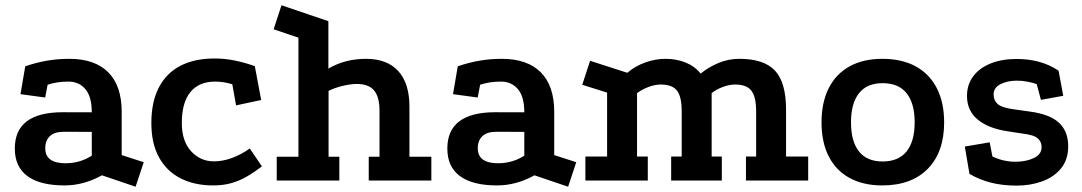

<svg xmlns="http://www.w3.org/2000/svg" viewBox="-20 -692 4148 736"><path d="M370.8 -20Q300.5 18.8 227.5 18.8Q133.8 18.8 85.4 -16.8Q37 -52.2 36.8 -121.8Q36.2 -261.8 220.8 -261.8L331.8 -261.5Q331.8 -321.8 307.1 -350.5Q282.5 -379.2 242.8 -379.2Q219.5 -379.2 200.2 -376.2Q181 -373.2 162.5 -367.2L153.2 -318.2L58.5 -331L76.8 -437.8Q117 -451.8 158.4 -459.1Q199.8 -466.5 245.8 -466.5Q343.2 -466.5 394.9 -414.9Q446.5 -363.2 446.5 -263.2V-97.5L531 -70.2L499.8 23.8ZM223.8 -186.8Q189 -186.8 171.2 -170.1Q153.5 -153.5 153.5 -123.5Q153.5 -66.2 231.5 -66.2Q286.2 -66.2 331.8 -95.2V-186.5Z M870.5 -369Q852 -374.5 836 -376.9Q820 -379.2 803.8 -379.2Q742.8 -379.2 709.9 -339.1Q677 -299 677 -220.2Q677 -151 712.6 -112.2Q748.2 -73.5 800.2 -73.5Q833.5 -73.5 868.5 -86.1Q903.5 -98.8 937.5 -122.8L984 -54.2Q954.5 -31.5 926.2 -15.2Q898 1 867 9.9Q836 18.8 797 18.8Q724.8 18.8 671.5 -8.8Q618.2 -36.2 589.2 -89.4Q560.2 -142.5 560.2 -220.2Q560.2 -301.2 588.9 -356.5Q617.5 -411.8 671.6 -439.8Q725.8 -467.8 802.5 -467.8Q841.8 -467.8 879.9 -460Q918 -452.2 956.8 -438.5L981.2 -308.8L885 -288Z M1040.8 0V-91.2H1124V-547.5L1029 -579.8L1059 -671.8L1238.8 -610.8V-429Q1302.2 -466.5 1383.2 -466.5Q1464 -466.5 1506.8 -419.5Q1549.5 -372.5 1549.5 -283.2V-91.2H1633.5V0H1393.5V-91.2H1434.8V-267.2Q1434.8 -320.8 1413.8 -345.5Q1392.8 -370.2 1347.5 -370.2Q1325 -370.2 1294.5 -363Q1264 -355.8 1239.5 -343.8V-91.2H1280.8V0Z M2028.8 -20Q1958.5 18.8 1885.5 18.8Q1791.8 18.8 1743.4 -16.8Q1695 -52.2 1694.8 -121.8Q1694.2 -261.8 1878.8 -261.8L1989.8 -261.5Q1989.8 -321.8 1965.1 -350.5Q1940.5 -379.2 1900.8 -379.2Q1877.5 -379.2 1858.2 -376.2Q1839 -373.2 1820.5 -367.2L1811.2 -318.2L1716.5 -331L1734.8 -437.8Q1775 -451.8 1816.4 -459.1Q1857.8 -466.5 1903.8 -466.5Q2001.2 -466.5 2052.9 -414.9Q2104.5 -363.2 2104.5 -263.2V-97.5L2189 -70.2L2157.8 23.8ZM1881.8 -186.8Q1847 -186.8 1829.2 -170.1Q1811.5 -153.5 1811.5 -123.5Q1811.5 -66.2 1889.5 -66.2Q1944.2 -66.2 1989.8 -95.2V-186.5Z M2224 0V-92H2307.2V-337L2212 -367L2242 -459L2384.5 -413Q2415.5 -439.2 2454.2 -452.9Q2493 -466.5 2531.5 -466.5Q2572.5 -466.5 2607.9 -452.4Q2643.2 -438.2 2665.8 -410Q2696 -434.5 2734 -450.5Q2772 -466.5 2814.5 -466.5Q2908.5 -466.5 2950.9 -421.2Q2993.2 -376 2993.2 -271.2V-92H3078V0H2839.5V-92H2878.5V-265Q2878.5 -321.2 2860.1 -344.6Q2841.8 -368 2798.2 -368Q2776 -368 2750.4 -358.5Q2724.8 -349 2708 -334.8V-92H2747V0H2552.8V-92H2593.2V-265Q2593.2 -321.2 2575.2 -344.6Q2557.2 -368 2513 -368Q2490.8 -368 2465.5 -358.5Q2440.2 -349 2422 -334.8V-92H2463.2V0Z M3362.1 -466.5Q3437.5 -466.5 3490.4 -437.5Q3543.2 -408.5 3571.2 -353.8Q3599.2 -299.2 3599.2 -222.8Q3599.2 -109.2 3536.8 -45.2Q3474.2 18.8 3362 18.8Q3289 18.8 3236.6 -9.9Q3184.2 -38.5 3156.8 -92.6Q3129.2 -146.6 3129.2 -223Q3129.2 -299.3 3156.8 -353.9Q3184.2 -408.5 3236.6 -437.5Q3289 -466.5 3362.1 -466.5ZM3363.4 -373.2Q3303.2 -373.2 3272.8 -334.6Q3242.2 -296 3242.2 -223Q3242.2 -150 3272.7 -111.5Q3303.2 -73 3363.3 -73Q3424.2 -73 3455.2 -111.5Q3486.2 -150 3486.2 -223Q3486.2 -296 3455.3 -334.6Q3424.4 -373.2 3363.4 -373.2Z M3954 -369.8Q3935.8 -375.8 3917.2 -379.2Q3898.8 -382.8 3878 -382.8Q3842.2 -382.8 3815.5 -369.5Q3788.8 -356.2 3788.8 -329.8Q3788.8 -307.2 3804.5 -293.2Q3820.2 -279.2 3866.2 -273L3926.8 -264.5Q4004.2 -254.2 4039.5 -221.4Q4074.8 -188.5 4074.8 -131Q4074.8 -80.2 4047.4 -46.6Q4020 -13 3975 3.2Q3930 19.5 3878.2 19.5Q3821.5 19.5 3777 7.8Q3732.5 -4 3696.2 -25.5L3678.5 -130.2L3773.8 -146.5L3784.2 -92.2Q3805.8 -82 3827.6 -77Q3849.5 -72 3872.2 -72Q3913.2 -72 3943 -86.1Q3972.8 -100.2 3972.8 -128.2Q3972.8 -148.5 3958 -161.8Q3943.2 -175 3897.8 -180.2L3841 -189Q3768.5 -200 3727.6 -233.9Q3686.8 -267.8 3686.8 -324Q3686.8 -368 3711 -400Q3735.2 -432 3778.1 -449Q3821 -466 3876.8 -466Q3923 -466 3963 -455.1Q4003 -444.2 4037.8 -421.2L4055.8 -324.8L3970.2 -309.2Z"/></svg>

Font: Podkova VF Beta
Style: Regular
Weight: 400
Designer: Ilya Yudin
Foundry: Cyreal (www.cyreal.org)
Version: Version 2.100